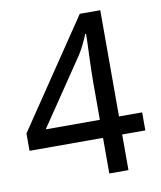

<svg xmlns="http://www.w3.org/2000/svg" viewBox="-81 -784 714 849"><g transform="rotate(-10 275.5 -359.0)"><path d="M341 -160H11V-238L335 -718H427V-241H531V-160H427V0H341ZM341 -241V-415Q341 -442 342 -472Q343 -502 344 -531Q345 -560 346 -585Q347 -610 347 -626H343Q336 -607 323 -581Q310 -555 299 -538L98 -241Z"/></g></svg>

Font: lgurmukhi15
Style: Book
Weight: 400
Designer: Jelle Bosma - Monotype Design Team
Foundry: Monotype Imaging Inc.
Version: Version 2.003